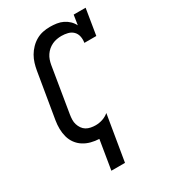

<svg xmlns="http://www.w3.org/2000/svg" viewBox="-227 -856 1053 1184"><g transform="rotate(-30 300.0 -264.0)"><path d="M208 215 242 8Q213 7 184.5 -0.5Q156 -8 132.5 -23Q109 -38 92.5 -60.5Q76 -83 68.5 -110.5Q61 -138 60.5 -167.5Q60 -197 65 -227L119 -550Q123 -574 130.5 -598.5Q138 -623 151 -645.5Q164 -668 183 -687.5Q202 -707 225 -720Q248 -733 273 -738Q298 -743 322 -743Q347 -743 370.5 -739.5Q394 -736 414.5 -726Q435 -716 451 -700.5Q467 -685 477 -665L488 -735H573L543 -551H458Q462 -574 457.5 -596Q453 -618 438 -633Q423 -648 401 -653.5Q379 -659 356 -659Q340 -659 323 -656Q306 -653 290 -645.5Q274 -638 260.5 -626.5Q247 -615 237 -600Q227 -585 221.5 -569Q216 -553 213 -536L160 -214Q157 -196 156.5 -178Q156 -160 161 -144Q166 -128 175.5 -114Q185 -100 199 -91.5Q213 -83 230.5 -79.5Q248 -76 265 -76Q290 -76 314.5 -84Q339 -92 359 -109L305 215Z"/></g></svg>

Font: Iosevka HT Medium Extended
Style: Italic
Weight: 500
Width: 7
Italic angle: -9°
Monospace: yes
Designer: Belleve Invis
Foundry: Belleve Invis
Version: Version 32.3.0; ttfautohint (v1.8.4)